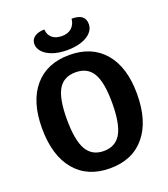

<svg xmlns="http://www.w3.org/2000/svg" viewBox="-162 -1023 1005 1147"><g transform="rotate(-20 340.0 -449.5)"><path d="M38 -354Q38 -523 117.5 -616.5Q197 -710 340 -710Q483 -710 562.5 -616.5Q642 -523 642 -354Q642 -181 562.5 -85.5Q483 10 340 10Q197 10 117.5 -85.5Q38 -181 38 -354ZM484 -354Q484 -484 450 -542Q416 -600 340 -600Q264 -600 230 -542Q196 -484 196 -354Q196 -221 230.5 -160.5Q265 -100 340 -100Q415 -100 449.5 -160.5Q484 -221 484 -354ZM167 -842Q167 -871 190.5 -887.5Q214 -904 253 -904Q255 -870 277.5 -850.5Q300 -831 340 -831Q379 -831 402 -852.5Q425 -874 428 -909Q472 -909 493 -893Q514 -877 514 -843Q514 -815 493 -791.5Q472 -768 432.5 -754.5Q393 -741 340 -741Q286 -741 246.5 -755.5Q207 -770 187 -793Q167 -816 167 -842Z"/></g></svg>

Font: Krub
Style: Bold
Weight: 700
Version: Version 1.000; ttfautohint (v1.6)